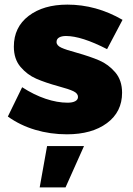

<svg xmlns="http://www.w3.org/2000/svg" viewBox="-20 -573 575 832"><path d="M266 -417Q247 -417 236 -410.5Q225 -404 225 -391Q225 -376 245.5 -366.5Q266 -357 311 -345Q371 -328 410.5 -311Q450 -294 479.5 -259.5Q509 -225 509 -171Q509 -88 443.5 -39.5Q378 9 270 9Q198 9 132.5 -10.5Q67 -30 14 -68L76 -195Q127 -162 177.5 -145Q228 -128 273 -128Q294 -128 306 -134.5Q318 -141 318 -153Q318 -168 298.5 -177.5Q279 -187 234 -199Q176 -215 137 -232Q98 -249 69 -283Q40 -317 40 -371Q40 -455 104 -504Q168 -553 272 -553Q397 -553 511 -487L444 -360Q333 -417 266 -417ZM184 60H344L264 239H152Z"/></svg>

Font: Gontserrat ExtraBold
Style: Regular
Weight: 800
Designer: Julieta Ulanovsky
Foundry: Julieta Ulanovsky
Version: Version 6.001